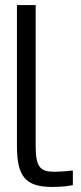

<svg xmlns="http://www.w3.org/2000/svg" viewBox="-20 -730 320 759"><path d="M196 -51C139 -51 121 -69 121 -153V-710H47V-153C47 -33 80 9 187 9C215 9 242 7 268 2V-56C244 -53 214 -51 196 -51Z"/></svg>

Font: LT Wave Light
Style: Regular
Weight: 300
Designer: Daniel Lyons
Version: Version 2.5 (Glyphs App)